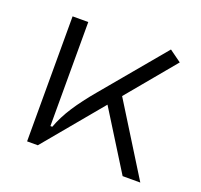

<svg xmlns="http://www.w3.org/2000/svg" viewBox="-98 -637 782 747"><g transform="rotate(20 293.0 -263.5)"><path d="M85 0V-517.6H149.9V-86.9H157.7Q173.8 -130.9 202.6 -175.3Q231.4 -219.7 275.9 -272.5L488.8 -527.3L538.1 -491.7L372.1 -292L553.7 0H480.5L330.1 -241.2L129.4 0Z"/></g></svg>

Font: Cascadia Mono PL Light
Style: Regular
Weight: 300
Monospace: yes
Designer: Aaron Bell
Foundry: Saja Typeworks
Version: Version 2404.023; ttfautohint (v1.8.4)